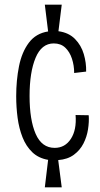

<svg xmlns="http://www.w3.org/2000/svg" viewBox="-20 -732 425 818"><path d="M171 66 185 -51Q144 -58 117.5 -83.5Q91 -109 76 -147Q61 -185 55 -230Q49 -275 49 -322Q49 -390 61 -450Q73 -510 103 -550Q133 -590 185 -598L171 -712H243L229 -599Q273 -593 299.5 -566Q326 -539 337 -501.5Q348 -464 347 -427L296 -421Q296 -453 286.5 -482Q277 -511 258 -529Q239 -547 209 -547Q157 -547 131.5 -485.5Q106 -424 106 -323Q106 -221 132 -161.5Q158 -102 213 -102Q257 -102 282 -140.5Q307 -179 302 -242L358 -241Q360 -213 355 -181Q350 -149 335.5 -120.5Q321 -92 294.5 -72.5Q268 -53 228 -50L243 66Z"/></svg>

Font: Bricolage Grotesque 10pt Condensed ExtraLight
Style: Regular
Weight: 200
Width: 3
Designer: Mathieu Triay
Foundry: Atelier Triay
Version: Version 1.000; ttfautohint (v1.8.4.7-5d5b);gftools[0.9.32]